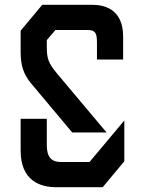

<svg xmlns="http://www.w3.org/2000/svg" viewBox="-20 -780 590 800"><path d="M424 -228 219 -472C181 -518 175 -535 175 -587V-613L211 -655H345C376 -655 384 -643 384 -604V-532H493V-628C493 -741 416 -760 365 -760H156L66 -652V-564C66 -507 78 -470 110 -432L281 -228ZM234 -105C193 -105 175 -127 175 -175V-285H66V-152C66 -27 148 0 213 0H408L498 -108V-278L353 -105Z"/></svg>

Font: Tekex
Style: Regular
Weight: 400
Designer: NC Empire
Foundry: NC Empire
Version: Version 1.001;hotconv 1.0.109;makeotfexe 2.5.65596